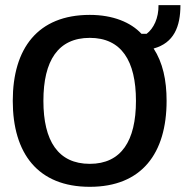

<svg xmlns="http://www.w3.org/2000/svg" viewBox="-20 -720 727 752"><path d="M331.7 11.7C535 11.7 632.5 -119.2 632.5 -325C632.5 -406.7 617.5 -475 581.7 -530C660.8 -551.7 686.7 -615 686.7 -700H600.8C601.7 -649.2 581.7 -608.3 554.2 -587.5H534.2C492.5 -632.5 422.5 -661.7 331.7 -661.7C128.3 -661.7 30 -530.8 30 -325C30 -119.2 128.3 11.7 331.7 11.7ZM331.7 -78.3C207.5 -78.3 150 -168.3 150 -325C150 -482.5 207.5 -571.7 331.7 -571.7C455 -571.7 512.5 -482.5 512.5 -325C512.5 -168.3 455 -78.3 331.7 -78.3Z"/></svg>

Font: Familjen Grotesk Medium
Style: Regular
Weight: 500
Designer: Anders Wikstroem, Jonas Baeckman, Matilda Gysing, Kristian Moeller
Foundry: Familjen STHLM AB
Version: Version 2.000